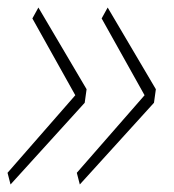

<svg xmlns="http://www.w3.org/2000/svg" viewBox="-24 -526 462 510"><path d="M-4 -67 176 -273 62 -477 78 -506 206 -289 201 -253 4 -36ZM180 -67 360 -273 246 -477 262 -506 390 -289 385 -253 188 -36Z"/></svg>

Font: Georama ExtraLight
Style: Italic
Weight: 200
Italic angle: -9°
Designer: Jean-Baptiste Levee
Foundry: Production Type
Version: Version 1.000